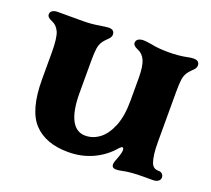

<svg xmlns="http://www.w3.org/2000/svg" viewBox="-101 -597 793 722"><g transform="rotate(20 295.0 -236.0)"><path d="M50 -213.5V-322Q50 -379 40 -402Q30 -424 10 -432Q-10 -440 -10 -452Q-10 -461 -2.5 -466.5Q5 -472 20 -472H121Q153 -472 187 -478Q213 -482 220 -482Q243 -482 243 -462Q243 -456 239 -450Q235 -444 229 -439Q219 -429 214 -422Q205 -409 202.5 -391.5Q200 -374 200 -342V-214Q200 -143 219 -106.5Q238 -70 274.6 -70Q305.1 -70 331.1 -89.5Q357 -109 373.5 -149.5Q390 -190 390 -251V-342Q390 -389 380 -412Q370 -434 350 -442Q330 -450 330 -462Q330 -471 337.5 -476.5Q345 -482 360 -482Q371 -482 393 -478Q421 -472 461 -472Q502.7 -472 536 -479Q548 -482 560 -482Q583 -482 583 -462Q583 -456 579 -450Q575 -444 569 -439Q559 -429 554 -422Q545 -409 542.5 -391.5Q540 -374 540 -342V-140Q540 -87 550 -60Q554 -50 561 -45Q568 -40 580 -40Q589 -40 594.5 -34.5Q600 -29 600 -20Q600 -12 592.5 -6Q585 0 570 0H532Q504 0 484 2Q464 4 451 7Q438 10 427 10Q410 10 410 -5Q410 -14 421 -40Q427 -58 427 -66Q427 -77 421 -77Q418 -77 411 -70Q379 -32 334 -11Q289 10 235 10Q145 10 97.5 -40.5Q50 -91 50 -213.5Z"/></g></svg>

Font: Raigarh
Style: Regular
Weight: 400
Designer: jaikishan Patel
Foundry: MagicType
Version: Version 1.000;FEAKit 1.0